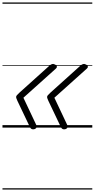

<svg xmlns="http://www.w3.org/2000/svg" viewBox="-20 -1030 765 1550"><path d="M247 14Q238 14 232 9.5Q226 5 222 -3L120 -217Q115 -229 112.5 -235.5Q110 -242 110 -246Q110 -254 116.5 -261.5Q123 -269 137 -282L378 -499Q389 -509 399.5 -512.5Q410 -516 419 -511Q428 -508 433.5 -502.5Q439 -497 439.5 -491Q440 -485 432 -477L169 -241L272 -23Q280 -7 272 3.5Q264 14 247 14ZM497 14Q488 14 482 9.5Q476 5 472 -3L370 -217Q365 -229 362.5 -235.5Q360 -242 360 -246Q360 -254 366.5 -261.5Q373 -269 387 -282L628 -499Q639 -509 649.5 -512.5Q660 -516 669 -511Q678 -508 683.5 -502.5Q689 -497 689.5 -491Q690 -485 682 -477L419 -241L522 -23Q530 -7 522 3.5Q514 14 497 14ZM0 490H725V500H0ZM0 -20H725V0H0ZM0 -505H725V-500H0ZM0 -1010H725V-1000H0Z"/></svg>

Font: Playwrite MX Guides
Style: Regular
Weight: 400
Designer: Veronika Burian, José Scaglione
Foundry: TypeTogether
Version: Version 1.003